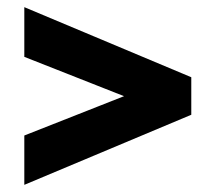

<svg xmlns="http://www.w3.org/2000/svg" viewBox="-20 -604 603 537"><path d="M48 -445V-584L515 -388V-283L48 -87V-225L403 -365V-305Z"/></svg>

Font: Outfit Thin
Style: Bold
Weight: 700
Version: Version 1.100;gftools[0.9.27]